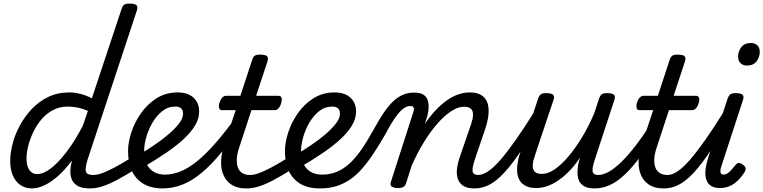

<svg xmlns="http://www.w3.org/2000/svg" viewBox="-20 -1035 4262 1072"><path d="M159 17Q122 17 94.5 -1.5Q67 -20 52 -54.5Q37 -89 37 -135Q37 -181 50.5 -233Q64 -285 91.5 -335.5Q119 -386 158.5 -427.5Q198 -469 250 -494Q302 -519 367 -519Q398 -519 430.5 -510.5Q463 -502 493 -486L658 -983Q664 -1003 673.5 -1009Q683 -1015 703 -1015Q734 -1015 742.5 -1005.5Q751 -996 744 -976L470 -147Q454 -96 459.5 -77Q465 -58 501 -58Q511 -58 515.5 -46.5Q520 -35 518.5 -20.5Q517 -6 508 5.5Q499 17 482 17Q437 17 413.5 3Q390 -11 381 -33Q372 -55 373 -81Q374 -107 380 -130L381 -138Q341 -84 301.5 -50Q262 -16 226 0.5Q190 17 159 17ZM187 -63Q222 -63 263 -94Q304 -125 350.5 -185.5Q397 -246 442 -332L471 -416Q438 -430 410 -435Q382 -440 358 -440Q313 -440 276 -420.5Q239 -401 211.5 -368.5Q184 -336 165.5 -297Q147 -258 137.5 -219.5Q128 -181 128 -150Q128 -123 135 -103.5Q142 -84 155.5 -73.5Q169 -63 187 -63Z M482 17Q468 17 461 5.5Q454 -6 456 -20.5Q458 -35 469 -46.5Q480 -58 501 -58Q523 -58 551.5 -68.5Q580 -79 621.5 -101Q663 -123 722 -160Q735 -168 746 -163.5Q757 -159 762 -147Q767 -135 764.5 -121Q762 -107 748 -98Q682 -56 634 -30.5Q586 -5 550 6Q514 17 482 17Z M756 -171Q797 -195 840 -224Q883 -253 919.5 -284Q956 -315 979 -344.5Q1002 -374 1002 -400Q1002 -422 990 -431Q978 -440 959 -440Q918 -440 886 -414.5Q854 -389 831.5 -350.5Q809 -312 797 -270Q785 -228 785 -196Q785 -163 792.5 -137.5Q800 -112 815 -95Q830 -78 852 -69Q874 -60 903 -60Q917 -60 922.5 -48.5Q928 -37 926 -21.5Q924 -6 915 5.5Q906 17 891 17Q824 17 780.5 -9Q737 -35 716 -82Q695 -129 695 -191Q695 -240 713.5 -296.5Q732 -353 767.5 -403.5Q803 -454 854.5 -486.5Q906 -519 973 -519Q1009 -519 1035.5 -506.5Q1062 -494 1077 -470Q1092 -446 1092 -412Q1092 -373 1069.5 -335Q1047 -297 1006 -259Q965 -221 908.5 -182.5Q852 -144 784 -104Z M887 17Q878 17 874.5 5.5Q871 -6 872.5 -21.5Q874 -37 881.5 -48.5Q889 -60 900 -60Q943 -60 987 -77.5Q1031 -95 1079.5 -134Q1128 -173 1184 -237Q1240 -301 1307 -394Q1316 -404 1328.5 -400.5Q1341 -397 1349.5 -387.5Q1358 -378 1352 -369Q1283 -266 1223.5 -192.5Q1164 -119 1109.5 -73Q1055 -27 1000.5 -5Q946 17 887 17Z M1353 17Q1305 17 1274 -3Q1243 -23 1228 -57Q1213 -91 1214.5 -134.5Q1216 -178 1231 -225L1296 -420H1219Q1208 -420 1204 -430Q1200 -440 1205 -460Q1211 -480 1221 -490Q1231 -500 1241 -500H1322L1387 -698Q1393 -718 1402.5 -724Q1412 -730 1432 -730Q1463 -730 1471.5 -720.5Q1480 -711 1473 -691L1410 -500H1536Q1547 -500 1551.5 -490.5Q1556 -481 1550 -460Q1545 -441 1535 -430.5Q1525 -420 1514 -420H1384L1317 -216Q1303 -176 1302 -146Q1301 -116 1309.5 -96.5Q1318 -77 1335 -67.5Q1352 -58 1374 -58Q1388 -58 1394.5 -46.5Q1401 -35 1399 -20.5Q1397 -6 1385.5 5.5Q1374 17 1353 17Z M1357 17Q1343 17 1336 5.5Q1329 -6 1331 -20.5Q1333 -35 1344 -46.5Q1355 -58 1376 -58Q1398 -58 1426.5 -68.5Q1455 -79 1496.5 -101Q1538 -123 1597 -160Q1610 -168 1621 -163.5Q1632 -159 1637 -147Q1642 -135 1639.5 -121Q1637 -107 1623 -98Q1557 -56 1509 -30.5Q1461 -5 1425 6Q1389 17 1357 17Z M1632 -171Q1673 -195 1716 -224Q1759 -253 1795.5 -284Q1832 -315 1855 -344.5Q1878 -374 1878 -400Q1878 -422 1866 -431Q1854 -440 1835 -440Q1794 -440 1762 -414.5Q1730 -389 1707.5 -350.5Q1685 -312 1673 -270Q1661 -228 1661 -196Q1661 -163 1668.5 -137.5Q1676 -112 1691 -95Q1706 -78 1728 -69Q1750 -60 1779 -60Q1793 -60 1798.5 -48.5Q1804 -37 1802 -21.5Q1800 -6 1791 5.5Q1782 17 1767 17Q1700 17 1656.5 -9Q1613 -35 1592 -82Q1571 -129 1571 -191Q1571 -240 1589.5 -296.5Q1608 -353 1643.5 -403.5Q1679 -454 1730.5 -486.5Q1782 -519 1849 -519Q1885 -519 1911.5 -506.5Q1938 -494 1953 -470Q1968 -446 1968 -412Q1968 -373 1945.5 -335Q1923 -297 1882 -259Q1841 -221 1784.5 -182.5Q1728 -144 1660 -104Z M1767 17Q1748 17 1740.5 5.5Q1733 -6 1735 -21.5Q1737 -37 1748 -48.5Q1759 -60 1778 -60Q1823 -60 1861 -76Q1899 -92 1932.5 -123Q1966 -154 1998 -200Q2030 -246 2063 -306Q2085 -346 2108.5 -384Q2132 -422 2159 -452.5Q2186 -483 2218.5 -500.5Q2251 -518 2291 -518Q2301 -518 2304 -506.5Q2307 -495 2304 -480.5Q2301 -466 2292.5 -454.5Q2284 -443 2270 -443Q2253 -443 2236 -431.5Q2219 -420 2202.5 -399.5Q2186 -379 2168.5 -351Q2151 -323 2133 -288Q2098 -227 2065.5 -178Q2033 -129 2000.5 -92Q1968 -55 1932 -31Q1896 -7 1855.5 5Q1815 17 1767 17Z M2629 17Q2587 17 2565 1.5Q2543 -14 2535.5 -38.5Q2528 -63 2531.5 -92.5Q2535 -122 2544 -149L2611 -344Q2620 -371 2621 -392.5Q2622 -414 2610.5 -426.5Q2599 -439 2570 -439Q2538 -439 2500.5 -415Q2463 -391 2424 -347Q2385 -303 2347.5 -242.5Q2310 -182 2278 -109L2247 -11Q2243 2 2232.5 8.5Q2222 15 2199 15Q2183 15 2169.5 8Q2156 1 2162 -18L2289 -413Q2293 -426 2289.5 -434.5Q2286 -443 2272 -443Q2259 -443 2254 -454.5Q2249 -466 2251.5 -480.5Q2254 -495 2264.5 -506.5Q2275 -518 2292 -518Q2326 -518 2344 -506.5Q2362 -495 2368 -475.5Q2374 -456 2373 -433.5Q2372 -411 2367 -390L2352 -344Q2381 -386 2411.5 -418.5Q2442 -451 2473.5 -473.5Q2505 -496 2537.5 -507.5Q2570 -519 2603 -519Q2652 -519 2678.5 -495.5Q2705 -472 2708 -427Q2711 -382 2690 -318L2632 -147Q2615 -96 2619 -77Q2623 -58 2650 -58Q2664 -58 2670 -46.5Q2676 -35 2674.5 -20.5Q2673 -6 2661.5 5.5Q2650 17 2629 17Z M2630 17Q2616 17 2609 5.5Q2602 -6 2604 -20.5Q2606 -35 2617 -46.5Q2628 -58 2649 -58Q2675 -58 2705.5 -78.5Q2736 -99 2774 -142.5Q2812 -186 2860.5 -255Q2909 -324 2970 -422Q2979 -436 2993 -434.5Q3007 -433 3015 -422.5Q3023 -412 3016 -399Q2947 -280 2893.5 -199.5Q2840 -119 2796 -71.5Q2752 -24 2712 -3.5Q2672 17 2630 17Z M2975 15Q2926 15 2898.5 -8Q2871 -31 2867.5 -75.5Q2864 -120 2884 -182L2984 -483Q2991 -503 3000.5 -509Q3010 -515 3029 -515Q3060 -515 3068.5 -505.5Q3077 -496 3070 -476L2966 -165Q2956 -136 2954.5 -113Q2953 -90 2965 -77Q2977 -64 3006 -64Q3039 -64 3076 -89Q3113 -114 3152 -159.5Q3191 -205 3228.5 -266.5Q3266 -328 3298 -403L3324 -483Q3331 -503 3340.5 -509Q3350 -515 3369 -515Q3400 -515 3408.5 -505.5Q3417 -496 3410 -476L3302 -147Q3285 -96 3289 -77Q3293 -58 3319 -58Q3333 -58 3339.5 -46.5Q3346 -35 3344 -20.5Q3342 -6 3331 5.5Q3320 17 3299 17Q3260 17 3238.5 3Q3217 -11 3210 -33Q3203 -55 3204.5 -80.5Q3206 -106 3211 -129L3219 -156Q3192 -115 3162 -83.5Q3132 -52 3100.5 -30Q3069 -8 3037.5 3.5Q3006 15 2975 15Z M3300 17Q3286 17 3279 5.5Q3272 -6 3274 -20.5Q3276 -35 3287 -46.5Q3298 -58 3319 -58Q3346 -58 3377.5 -75Q3409 -92 3447.5 -129Q3486 -166 3532 -226Q3578 -286 3632 -373Q3641 -387 3654.5 -385Q3668 -383 3676 -372.5Q3684 -362 3677 -350Q3615 -243 3564 -172.5Q3513 -102 3468 -60Q3423 -18 3382 -0.5Q3341 17 3300 17Z M3684 17Q3636 17 3605 -3Q3574 -23 3559 -57Q3544 -91 3545.5 -134.5Q3547 -178 3562 -225L3627 -420H3550Q3539 -420 3535 -430Q3531 -440 3536 -460Q3542 -480 3552 -490Q3562 -500 3572 -500H3653L3718 -698Q3724 -718 3733.5 -724Q3743 -730 3763 -730Q3794 -730 3802.5 -720.5Q3811 -711 3804 -691L3741 -500H3867Q3878 -500 3882.5 -490.5Q3887 -481 3881 -460Q3876 -441 3866 -430.5Q3856 -420 3845 -420H3715L3648 -216Q3634 -176 3633 -146Q3632 -116 3640.5 -96.5Q3649 -77 3666 -67.5Q3683 -58 3705 -58Q3719 -58 3725.5 -46.5Q3732 -35 3730 -20.5Q3728 -6 3716.5 5.5Q3705 17 3684 17Z M3688 17Q3674 17 3667 5.5Q3660 -6 3662 -20.5Q3664 -35 3675 -46.5Q3686 -58 3707 -58Q3733 -58 3763.5 -78.5Q3794 -99 3832 -142.5Q3870 -186 3918.5 -255Q3967 -324 4028 -422Q4037 -436 4051 -434.5Q4065 -433 4073 -422.5Q4081 -412 4074 -399Q4005 -280 3951.5 -199.5Q3898 -119 3854 -71.5Q3810 -24 3770 -3.5Q3730 17 3688 17Z M4000 15Q3941 15 3924.5 -29.5Q3908 -74 3935 -157L4042 -483Q4049 -503 4058.5 -509Q4068 -515 4087 -515Q4118 -515 4126.5 -505.5Q4135 -496 4128 -476L4008 -108Q4000 -85 4003 -72.5Q4006 -60 4020 -60Q4031 -60 4041 -66.5Q4051 -73 4062 -85Q4073 -97 4086 -113Q4094 -123 4102.5 -125Q4111 -127 4124 -118Q4140 -108 4142.5 -98Q4145 -88 4139 -77Q4121 -48 4099.5 -27Q4078 -6 4053 4.5Q4028 15 4000 15ZM4149 -669Q4129 -669 4115 -682Q4101 -695 4101 -720Q4101 -747 4118.5 -771Q4136 -795 4173 -795Q4194 -795 4208 -782.5Q4222 -770 4222 -744Q4222 -717 4204.5 -693Q4187 -669 4149 -669Z"/></svg>

Font: Playwrite AU VIC
Style: Regular
Weight: 400
Designer: Veronika Burian, José Scaglione
Foundry: TypeTogether
Version: Version 1.002